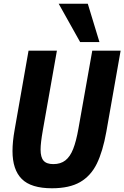

<svg xmlns="http://www.w3.org/2000/svg" viewBox="-20 -997 666 1029"><path d="M47 -187.5Q47 -237.5 58.5 -302L133 -725.5H285L209.5 -298.5Q197.5 -230.5 197.5 -195.5Q197.5 -154 213.5 -135.8Q229.5 -117.5 266 -117.5Q305 -117.5 330.5 -137.5Q356 -157.5 372.2 -198.8Q388.5 -240 400.5 -308.5L474.5 -725.5H626.5L550 -291.5Q531 -185.5 499 -120Q467 -54.5 409.5 -21.2Q352 12 258.5 12Q146.5 12 96.8 -37.8Q47 -87.5 47 -187.5ZM294.5 -977H450.5L513 -771.5H409.5Z"/></svg>

Font: JuliaMono ExtraBold
Style: Italic
Weight: 800
Italic angle: -9°
Monospace: yes
Designer: cormullion
Foundry: corm
Version: Version 0.057; ttfautohint (v1.8.4)